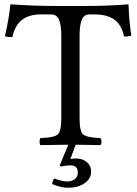

<svg xmlns="http://www.w3.org/2000/svg" viewBox="-20 -673 637 893"><path d="M309.1 96.2Q283.2 96.2 264.2 102.1L257.8 96.2L297.9 0Q263.7 0 168 2Q164.1 -2 164.1 -13.9Q164.1 -25.9 168 -30.8Q231 -32.7 248 -47.4Q265.1 -62 265.1 -122.1V-506.8Q265.1 -555.7 254.6 -580.8Q244.1 -606 217.8 -606H168.9Q117.2 -606 84 -582Q50.8 -558.1 37.1 -500Q15.1 -500 2.9 -504.9Q22.9 -590.8 27.8 -649.9Q27.8 -652.8 32.2 -652.8Q133.3 -645 265.1 -645H351.1Q483.9 -645 575.2 -652.8Q578.1 -652.8 578.1 -649.9Q579.1 -584 590.8 -507.8Q579.6 -502.9 557.1 -502.9Q544.9 -559.1 511 -582.5Q477.1 -606 418 -606H396Q370.1 -606 360.1 -580.6Q350.1 -555.2 350.1 -503.9V-122.1Q350.1 -62 366.9 -47.6Q383.8 -33.2 446.8 -30.8Q451.7 -25.9 451.9 -13.9Q452.1 -2 446.8 2Q366.7 0.5 332 0L307.1 66.9Q319.3 64 333 64Q363.8 64 383.8 81.1Q403.8 98.1 403.8 126Q403.8 158.2 373.3 179.2Q342.8 200.2 296.9 200.2Q261.7 200.2 223.1 183.1Q223.1 167 232.9 157.2Q271 171.4 291 170.9Q314 170.9 327.9 160.4Q341.8 149.9 341.8 130.9Q342.3 96.2 309.1 96.2Z"/></svg>

Font: Linux Libertine
Style: Regular
Weight: 400
Designer: Philipp H. Poll
Foundry: Philipp H. Poll
Version: Version 5.3.0 ; ttfautohint (v0.9)